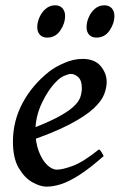

<svg xmlns="http://www.w3.org/2000/svg" viewBox="-20 -677 447 717"><path d="M378.4 -371.1Q378.4 -349.6 368.9 -324.7Q359.4 -299.8 329.3 -271.7Q299.3 -243.7 239.3 -212.2Q179.2 -180.7 78.1 -146.5L74.7 -187.5Q147 -214.4 189.5 -236.3Q231.9 -258.3 252.4 -276.9Q272.9 -295.4 279.3 -312.5Q285.6 -329.6 285.6 -348.1Q285.6 -376 272.7 -388.4Q259.8 -400.9 244.6 -400.9Q236.8 -400.9 221.2 -394.5Q205.6 -388.2 192.4 -374.5Q160.6 -343.8 136.5 -292.7Q112.3 -241.7 112.3 -188Q112.3 -145.5 124.5 -112.8Q136.7 -80.1 155.3 -61.8Q173.8 -43.5 192.9 -43.5Q213.4 -43.5 252 -57.6Q290.5 -71.8 349.6 -119.1Q355 -116.2 360.4 -106.9Q365.7 -97.7 367.2 -94.2Q314 -47.4 275.4 -22.9Q236.8 1.5 208 10.7Q179.2 20 153.8 20Q130.4 20 101.1 3.7Q71.8 -12.7 50 -49.6Q28.3 -86.4 28.3 -147.9Q28.3 -224.6 64 -291.7Q99.6 -358.9 163.6 -409.7Q186 -427.2 220.5 -442.1Q254.9 -457 288.1 -457Q334 -457 356.2 -429.9Q378.4 -402.8 378.4 -371.1ZM407.2 -617.7Q407.2 -589.4 389.2 -563Q371.1 -536.6 339.8 -536.6Q322.3 -536.6 312.7 -547.4Q303.2 -558.1 303.2 -575.7Q303.2 -593.3 311.3 -612.3Q319.3 -631.3 334.5 -644.3Q349.6 -657.2 369.6 -657.2Q387.7 -657.2 397.5 -646Q407.2 -634.8 407.2 -617.7ZM223.1 -617.7Q223.1 -589.4 205.1 -563Q187 -536.6 156.2 -536.6Q138.2 -536.6 128.7 -547.4Q119.1 -558.1 119.1 -575.7Q119.1 -593.3 127.4 -612.3Q135.7 -631.3 150.9 -644.3Q166 -657.2 186 -657.2Q203.6 -657.2 213.4 -646Q223.1 -634.8 223.1 -617.7Z"/></svg>

Font: Gentium Book Plus
Style: Italic
Weight: 400
Italic angle: -8°
Designer: Victor Gaultney, Annie Olsen, Iska Routamaa, Becca Hirsbrunner
Foundry: SIL International
Version: Version 6.101